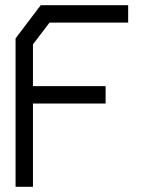

<svg xmlns="http://www.w3.org/2000/svg" viewBox="-20 -720 544 740"><path d="M171 -633 107 -549V-388H387V-321H107V0H40V-572L137 -700H474V-633Z"/></svg>

Font: Turret Road Medium
Style: Regular
Weight: 500
Designer: Noponies
Foundry: Noponies
Version: Version 1.001; ttfautohint (v1.8)